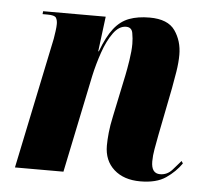

<svg xmlns="http://www.w3.org/2000/svg" viewBox="-45 -593 702 651"><g transform="rotate(5 306.5 -268.0)"><path d="M455 10Q399 10 365.5 -20Q332 -50 332 -101Q332 -120 334.5 -145Q337 -170 344 -202L374 -345Q378 -364 383 -396Q388 -428 388 -452Q388 -470 384.5 -489Q381 -508 362 -508Q338 -508 318.5 -481Q299 -454 285 -413.5Q271 -373 262 -332L193 0H28L121 -446Q123 -458 125 -472.5Q127 -487 127 -497Q127 -510 122 -518Q117 -526 93 -526H76L77 -536H290L275 -417H277Q296 -468 318 -496Q340 -524 369.5 -535Q399 -546 439 -546Q501 -546 525.5 -511Q550 -476 550 -429Q550 -403 545 -371.5Q540 -340 535 -314L503 -152Q498 -125 494 -103Q490 -81 490 -61Q490 -20 520 -20Q544 -20 561 -39Q578 -58 589 -71L594 -63Q574 -34 542 -12Q510 10 455 10Z"/></g></svg>

Font: Noto Serif Display ExtraCondensed Black
Style: Italic
Weight: 900
Width: 2
Italic angle: -12°
Designer: Monotype Design Team
Foundry: Monotype Imaging Inc.
Version: Version 2.009